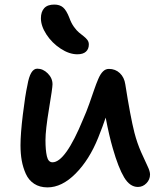

<svg xmlns="http://www.w3.org/2000/svg" viewBox="-20 -792 707 841"><path d="M318.8 -554.2Q283.2 -554.2 245.4 -579.1Q207.5 -604 183.3 -641.1Q159.2 -678.2 159.2 -711.9Q159.2 -740.2 173.6 -756.1Q188 -772 217.8 -772Q241.7 -772 256.3 -759.5Q271 -747.1 284.2 -712.9Q292 -690.9 303.7 -674.6Q315.4 -658.2 326.4 -649.2Q337.4 -640.1 347.2 -632.6Q356.9 -625 363 -616.7Q369.1 -608.4 369.1 -597.2Q369.1 -577.1 356.4 -565.7Q343.8 -554.2 318.8 -554.2ZM188 28.8Q153.8 28.8 129.6 12.9Q105.5 -2.9 93 -30.8Q80.6 -58.6 75.2 -88.9Q69.8 -119.1 69.8 -155.8Q69.8 -205.6 80.1 -290.3Q90.3 -375 100.1 -418.9Q112.3 -491.2 143.1 -491.2Q168.5 -491.2 189.2 -470.5Q210 -449.7 210 -422.9Q210 -407.2 194.6 -314.9Q179.2 -222.7 179.2 -178.2Q179.2 -134.3 185.3 -107.7Q191.4 -81.1 210 -81.1Q266.6 -81.1 344.2 -270Q357.9 -300.3 371.1 -337.6Q384.3 -375 392.6 -399.4Q400.9 -423.8 410.4 -446Q419.9 -468.3 431.2 -479.2Q442.4 -490.2 457 -490.2Q485.4 -490.2 504.9 -471.7Q524.4 -453.1 528.8 -422.9Q551.3 -279.8 568.8 -210.9Q580.6 -165.5 598.1 -125.7Q615.7 -85.9 626.5 -63.7Q637.2 -41.5 637.2 -27.8Q637.2 -5.4 621.3 10.7Q605.5 26.9 584 26.9Q548.8 26.9 523.7 -15.1Q498.5 -57.1 474.1 -142.1Q458 -196.8 442.9 -276.9Q430.2 -238.8 410.2 -189Q371.1 -91.8 311 -31.5Q251 28.8 188 28.8Z"/></svg>

Font: Shantell Sans Bouncy
Style: Regular
Weight: 500
Designer: Stephen Nixon, Anya Danilova, Shantell Martin
Foundry: Arrow Type
Version: Version 1.006;[9816181b4]